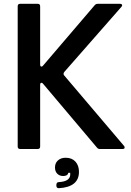

<svg xmlns="http://www.w3.org/2000/svg" viewBox="-20 -783 691 1009"><path d="M86 0Q73 0 73 -13V-750Q73 -763 86 -763H178Q191 -763 191 -750V-444Q191 -433 198 -433Q203 -433 207 -439L478 -756Q484 -763 494 -763H610Q615 -763 618.5 -761Q622 -759 622 -756Q622 -751 618 -747L318 -405Q314 -400 314 -395Q314 -390 317 -387L632 -16Q635 -12 635 -8Q635 0 624 0H504Q495 0 489 -8L207 -342Q203 -348 198 -348Q191 -348 191 -337V-13Q191 0 178 0ZM276 191Q276 174 289 174Q346 171 349 137V125H339Q336 142 312 142Q293 142 281 130Q269 118 269 97Q269 74 284.5 60Q300 46 325 46Q358 46 376.5 66.5Q395 87 395 120Q395 200 289 206Q276 206 276 191Z"/></svg>

Font: Open Sauce Two Medium
Style: Regular
Weight: 500
Designer: Alfredo Marco Pradil
Foundry: Creative Sauce Fz LLC
Version: Version 1.477